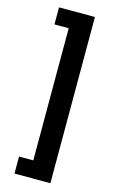

<svg xmlns="http://www.w3.org/2000/svg" viewBox="-135 -812 599 1002"><g transform="rotate(15 164.5 -311.0)"><path d="M247 -760V138H53V46H130V-668H53V-760Z"/></g></svg>

Font: IBM Plex Sans Thai SmBld
Style: Regular
Weight: 600
Designer: Mike Abbink, Paul van der Laan, Pieter van Rosmalen, Ben Mitchell, Mark Frömberg
Foundry: Bold Monday
Version: Version 1.2